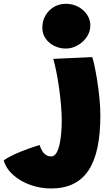

<svg xmlns="http://www.w3.org/2000/svg" viewBox="-215 -748 594 1034"><path d="M325.5 -126.5Q325.5 -27 309.8 47Q294 121 261.5 169.8Q229 218.5 178.8 242.8Q128.5 267 59.5 267Q2 267 -51.8 247.8Q-105.5 228.5 -144 194.2Q-182.5 160 -195 115.5Q-169 97.5 -132.8 81.2Q-96.5 65 -61 52.5Q-25.5 40 -1.5 33Q3.5 50.5 12 64.5Q20.5 78.5 32.8 86.5Q45 94.5 60 94.5Q77.5 94.5 88.8 75.8Q100 57 106.2 27.5Q112.5 -2 115 -35Q117.5 -68 117.5 -96Q117.5 -134 113.8 -179.5Q110 -225 103.5 -271.8Q97 -318.5 88.8 -359.8Q80.5 -401 72 -431L281.5 -440.5Q285.5 -431.5 292.8 -398.8Q300 -366 307.5 -320Q315 -274 320.2 -223.2Q325.5 -172.5 325.5 -126.5ZM140 -727.5Q177 -727.5 206.8 -711.2Q236.5 -695 254 -668.5Q271.5 -642 271.5 -610.5Q271.5 -577.5 252.5 -549.2Q233.5 -521 203.2 -503.8Q173 -486.5 139 -486.5Q107 -486.5 78 -500.5Q49 -514.5 31 -540Q13 -565.5 13 -599Q13 -635 29.8 -664.2Q46.5 -693.5 75.2 -710.5Q104 -727.5 140 -727.5Z"/></svg>

Font: Grandstander Thin Black
Style: Regular
Weight: 900
Version: Version 1.200